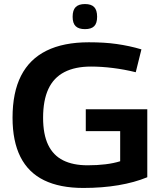

<svg xmlns="http://www.w3.org/2000/svg" viewBox="-20 -919 804 949"><path d="M42 -337Q42 -462 84 -544.5Q126 -627 210 -668.5Q294 -710 419 -710Q457 -710 491 -708Q525 -706 556.5 -701.5Q588 -697 618.5 -690.5Q649 -684 679 -675L651 -562Q594 -576 537.5 -583Q481 -590 430 -590Q351 -590 298 -562.5Q245 -535 219 -479Q193 -423 193 -337Q193 -255 218 -203Q243 -151 292 -126.5Q341 -102 413 -102Q461 -102 501.5 -107Q542 -112 574 -122V-271H404V-379H708V-43Q645 -17 565 -3.5Q485 10 392 10Q276 10 198 -28Q120 -66 81 -143.5Q42 -221 42 -337ZM400 -775Q369 -775 354 -789.5Q339 -804 339 -836Q339 -869 354 -884Q369 -899 400 -899Q431 -899 445.5 -884Q460 -869 460 -836Q460 -804 445.5 -789.5Q431 -775 400 -775Z"/></svg>

Font: Georama SemiExpanded SemiBold
Style: Regular
Weight: 600
Width: 6
Designer: Jean-Baptiste Levee
Foundry: Production Type
Version: Version 1.001